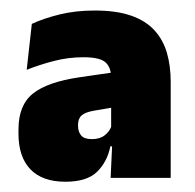

<svg xmlns="http://www.w3.org/2000/svg" viewBox="-20 -666 379 374"><path d="M195.5 -319.5 199 -395.5 196.5 -398.5V-502.5V-514.5Q196.5 -535 185.2 -544.8Q174 -554.5 142.5 -554.5Q113 -554.5 85 -547.2Q57 -540 32 -530L42 -619.5Q64.5 -630 95.8 -637.8Q127 -645.5 164.5 -645.5Q207 -645.5 235.5 -635.5Q264 -625.5 281 -606.8Q298 -588 305.2 -562.8Q312.5 -537.5 312.5 -506.5V-319.5ZM107.5 -312Q62.5 -312 39.2 -336.2Q16 -360.5 16 -405.5V-414Q16 -461.5 44.5 -484Q73 -506.5 135 -515.5L204 -525.5L211 -458.5L163.5 -450.5Q146 -447.5 139 -441.2Q132 -435 132 -422.5V-421Q132 -409.5 138 -402.2Q144 -395 159 -395Q174.5 -395 184 -402.5Q193.5 -410 197 -420L213 -381H195Q189 -351 169.2 -331.5Q149.5 -312 107.5 -312Z"/></svg>

Font: Anek Gujarati Medium ExtraBold
Style: Regular
Weight: 800
Version: Version 1.003